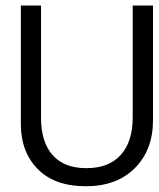

<svg xmlns="http://www.w3.org/2000/svg" viewBox="-20 -645 557 674"><path d="M53.2 -209V-625.5H124V-232.4Q124 -146.5 164.6 -100.6Q205.1 -54.7 283.4 -54.7Q361.8 -54.7 403.8 -101.1Q445.8 -147.5 445.8 -232.4V-625.5H517.1V-222.2Q517.1 -119.6 453.9 -55.4Q390.6 8.8 281.2 8.8Q171.9 8.8 112.5 -51.5Q53.2 -111.8 53.2 -209Z"/></svg>

Font: RIT Meera New
Style: Regular
Weight: 400
Designer: Hussain K H
Foundry: RIT
Version: 1.6.2